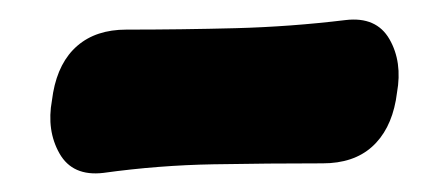

<svg xmlns="http://www.w3.org/2000/svg" viewBox="-20 -356 468 201"><path d="M394.4 -251Q388.6 -219.4 369.3 -202.2Q350 -185 317.8 -185Q261 -185 203.5 -184Q146 -183 88.2 -175Q56 -171.2 42.3 -195.3Q28.6 -219.4 34.4 -251L35.6 -259Q41.4 -291.2 61 -308.1Q80.6 -325 112.2 -325Q169.4 -325 226.7 -326.5Q284 -328 341.8 -335Q374 -338.8 387.7 -315Q401.4 -291.2 395.6 -259Z"/></svg>

Font: Winky Sans
Style: Italic
Weight: 400
Italic angle: -8.97852°
Designer: Simon Atzbach
Foundry: typofactur
Version: Version 1.205